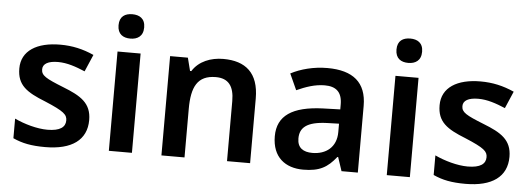

<svg xmlns="http://www.w3.org/2000/svg" viewBox="-50 -893 2883 1044"><g transform="rotate(5 1392.0 -370.5)"><path d="M450 -157C450 -250 391 -285 294 -323C196 -362 171 -376 171 -410C171 -440 200 -457 254 -457C304 -457 352 -440 402 -419L442 -512C382 -539 324 -552 258 -552C131 -552 47 -501 47 -404C47 -313 99 -278 203 -237C308 -193 326 -176 326 -144C326 -108 297 -85 228 -85C171 -85 101 -105 48 -130V-23C98 0 148 10 224 10C369 10 450 -48 450 -157Z M634 -751C595 -751 564 -734 564 -685C564 -636 595 -618 634 -618C672 -618 704 -636 704 -685C704 -734 672 -751 634 -751ZM697 -542H571V0H697Z M1148 -552C1080 -552 1015 -527 980 -471H973L955 -542H858V0H984V-265C984 -384 1015 -450 1116 -450C1185 -450 1216 -409 1216 -328V0H1342V-353C1342 -493 1269 -552 1148 -552Z M1716 -552C1641 -552 1570 -533 1517 -505L1557 -417C1606 -439 1656 -457 1710 -457C1770 -457 1805 -430 1805 -361V-334L1711 -331C1544 -325 1463 -270 1463 -158C1463 -43 1535 10 1632 10C1722 10 1765 -16 1812 -75H1816L1841 0H1930V-364C1930 -492 1856 -552 1716 -552ZM1739 -254 1805 -256V-210C1805 -127 1748 -85 1674 -85C1625 -85 1592 -105 1592 -157C1592 -215 1628 -250 1739 -254Z M2151 -751C2112 -751 2081 -734 2081 -685C2081 -636 2112 -618 2151 -618C2189 -618 2221 -636 2221 -685C2221 -734 2189 -751 2151 -751ZM2214 -542H2088V0H2214Z M2744 -157C2744 -250 2685 -285 2588 -323C2490 -362 2465 -376 2465 -410C2465 -440 2494 -457 2548 -457C2598 -457 2646 -440 2696 -419L2736 -512C2676 -539 2618 -552 2552 -552C2425 -552 2341 -501 2341 -404C2341 -313 2393 -278 2497 -237C2602 -193 2620 -176 2620 -144C2620 -108 2591 -85 2522 -85C2465 -85 2395 -105 2342 -130V-23C2392 0 2442 10 2518 10C2663 10 2744 -48 2744 -157Z"/></g></svg>

Font: Noto Sans Ol Chiki SemiBold
Style: Regular
Weight: 600
Designer: Monotype Design Team, Lewis McGuffie
Foundry: Monotype Imaging Inc.
Version: Version 2.003